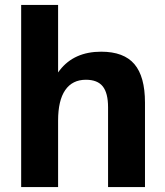

<svg xmlns="http://www.w3.org/2000/svg" viewBox="-20 -760 669 780"><path d="M419 -324Q419 -382 397.5 -409Q376 -436 329 -436Q274 -436 245 -394Q216 -352 216 -270L164 -194V-253Q164 -399 222.5 -474.5Q281 -550 391 -550Q483 -550 526 -499.5Q569 -449 569 -343V0H419ZM66 -740H216V-380V0H66Z"/></svg>

Font: Pathway Extreme SemiCondensed
Style: Bold
Weight: 700
Width: 4
Version: Version 1.001;gftools[0.9.26]